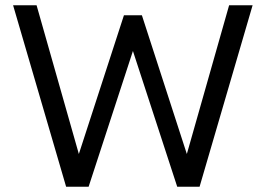

<svg xmlns="http://www.w3.org/2000/svg" viewBox="-20 -710 1010 730"><path d="M231.4 0 29.8 -689.9H119.1L279.8 -124.5L451.2 -651.9H519.5L690.4 -124.5L851.1 -689.9H940.4L738.8 0H653.8L485.4 -516.1L316.9 0Z"/></svg>

Font: HK Grotesk Medium Legacy
Style: Regular
Weight: 500
Designer: Alfredo Marco Pradil
Foundry: Hanken Design Co.
Version: Version 2.022;PS 002.022;hotconv 1.0.88;makeotf.lib2.5.64775